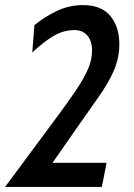

<svg xmlns="http://www.w3.org/2000/svg" viewBox="-51 -734 527 753"><path d="M-31 -1 182.5 -289Q224 -345.5 252.2 -388Q280.5 -430.5 295.2 -465.8Q310 -501 310 -536Q310 -572.5 292 -594.2Q274 -616 241 -616Q197 -616 157 -591.8Q117 -567.5 75.5 -528L84 -635.5Q125 -669 173 -691.5Q221 -714 274.5 -714Q347 -714 382 -671.2Q417 -628.5 417 -560.5Q417 -505.5 395 -456Q373 -406.5 336 -354.2Q299 -302 254 -237.5L155 -95.5H367L348.5 -1Z"/></svg>

Font: Cabin Condensed Medium
Style: Italic
Weight: 500
Width: 3
Italic angle: -10°
Designer: Pablo Impallari
Foundry: Pablo Impallari. http://www.impallari.com Igino Marini. http://www.ikern.com
Version: Version 3.001; ttfautohint (v1.8.3)